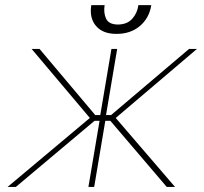

<svg xmlns="http://www.w3.org/2000/svg" viewBox="-20 -739 806 759"><path d="M9.9 0 335.2 -272.7 105.1 -545.5H136.4L356.5 -284.1H376.4L420.5 -545.5H443.2L399.1 -284.1H419L727.3 -545.5H758.5L437.5 -272.7L671.9 0H639.2L416.2 -261.4H396.3L352.3 0H329.5L373.6 -261.4H353.7L42.6 0ZM527 -718.7H578.1Q570 -667.6 533 -636.2Q496.1 -604.8 440.3 -605.1Q386.7 -604.8 359.7 -636.2Q332.7 -667.6 340.9 -718.7H393.5Q388.8 -687.5 399.5 -665Q410.2 -642.4 446 -642Q483 -642.4 503 -665.1Q523.1 -687.9 527 -718.7Z"/></svg>

Font: Inter UI Thin
Style: Italic
Weight: 100
Italic angle: -9.39999°
Designer: Rasmus Andersson
Foundry: rsms
Version: 3.2;8d6f07862